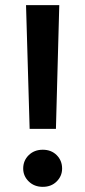

<svg xmlns="http://www.w3.org/2000/svg" viewBox="-20 -720 331 745"><path d="M95 -220 81 -700H210L197 -220ZM146 5Q113 5 91.5 -16Q70 -37 70 -66Q70 -97 91.5 -118Q113 -139 146 -139Q179 -139 200 -118Q221 -97 221 -66Q221 -37 200 -16Q179 5 146 5Z"/></svg>

Font: DM Sans SemiBold
Style: Regular
Weight: 600
Designer: Colophon Foundry, Jonny Pinhorn
Foundry: Colophon Foundry
Version: Version 4.004; ttfautohint (v1.8.4.7-5d5b)